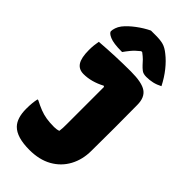

<svg xmlns="http://www.w3.org/2000/svg" viewBox="-300 -1019 1101 1101"><g transform="rotate(45 250.0 -468.5)"><path d="M206 -173Q227 -173 243 -179Q245 -192 245.5 -206.5Q246 -221 246 -237V-538L240 -542Q174 -507 111 -507Q72 -507 53.5 -535.5Q35 -564 35 -627Q35 -647 37 -666Q39 -685 42 -700Q106 -705 167.5 -707.5Q229 -710 293 -710Q382 -710 418 -685Q454 -660 454 -600Q456 -419 454 -228Q454 -157 423.5 -100.5Q393 -44 336 -12Q279 20 199 20Q96 20 54 -23Q19 -59 19 -134Q19 -160 21 -180Q23 -200 27 -218H33Q64 -202 89.5 -192Q115 -182 142.5 -177.5Q170 -173 206 -173ZM208 -957H249Q284 -957 308 -950.5Q332 -944 360 -921Q392 -896 422 -858.5Q452 -821 476 -774Q451 -761 427 -755.5Q403 -750 377 -750Q352 -750 338.5 -760.5Q325 -771 314 -783Q304 -795 292 -807Q280 -819 260 -834H252Q223 -811 206 -790Q189 -769 178 -753H172Q108 -753 78 -766Q48 -779 48 -793Q48 -804 53.5 -820.5Q59 -837 71 -853Q94 -882 132 -910.5Q170 -939 208 -957Z"/></g></svg>

Font: Recursive Sn Csl St Blk
Style: Regular
Weight: 900
Version: Version 1.079;hotconv 1.0.112;makeotfexe 2.5.65598; ttfautoh